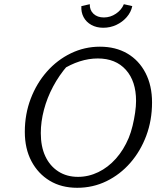

<svg xmlns="http://www.w3.org/2000/svg" viewBox="-20 -884 786 913"><path d="M347 9Q272 9 216.5 -24.5Q161 -58 129.5 -117.5Q98 -177 98 -257Q98 -341 126 -414.5Q154 -488 203 -543.5Q252 -599 317 -630.5Q382 -662 455 -662Q530 -662 585.5 -629.5Q641 -597 672 -537Q703 -477 703 -397Q703 -312 675.5 -238.5Q648 -165 599.5 -109.5Q551 -54 486.5 -22.5Q422 9 347 9ZM351 -43Q401 -43 447.5 -65.5Q494 -88 531 -129.5Q568 -171 592 -228Q603 -255 610.5 -286Q618 -317 622.5 -348Q627 -379 627 -404Q627 -498 578.5 -552Q530 -606 445 -606Q402 -606 358.5 -592Q315 -578 273 -551L301 -572Q261 -526 232.5 -472.5Q204 -419 189 -362Q174 -305 174 -251Q174 -187 195.5 -141Q217 -95 257 -69Q297 -43 351 -43ZM471 -752Q439 -752 414.5 -765.5Q390 -779 377.5 -802.5Q365 -826 367 -855L407 -864Q406 -836 424.5 -818.5Q443 -801 474 -801Q505 -801 531.5 -819Q558 -837 569 -864L609 -855Q603 -826 582.5 -802.5Q562 -779 533 -765.5Q504 -752 471 -752Z"/></svg>

Font: Piazzolla Thin Light
Style: Italic
Weight: 300
Italic angle: -11.3°
Version: Version 2.005